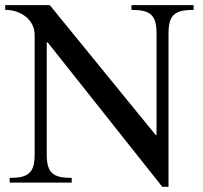

<svg xmlns="http://www.w3.org/2000/svg" viewBox="-20 -700 779 736"><path d="M112.8 -565.9Q112.8 -587.4 104 -605Q95.2 -622.6 79.8 -635.3Q64.5 -647.9 43.9 -655Q23.4 -662.1 0 -662.1V-680.2H170.9L576.2 -183.1H580.1V-571.8Q580.1 -599.1 575 -616.7Q569.8 -634.3 558.3 -644.3Q546.9 -654.3 528.6 -658.2Q510.3 -662.1 483.9 -662.1V-680.2H722.2V-662.1Q695.8 -662.1 677.5 -658.2Q659.2 -654.3 647.7 -644.3Q636.2 -634.3 631.1 -616.7Q626 -599.1 626 -571.8V16.1H602.1L163.1 -537.1H159.2V-107.9Q159.2 -80.6 164.3 -63.2Q169.4 -45.9 180.9 -35.9Q192.4 -25.9 210.4 -22Q228.5 -18.1 254.9 -18.1V0H17.1V-18.1Q43.5 -18.1 61.5 -22Q79.6 -25.9 91.1 -35.9Q102.5 -45.9 107.7 -63.2Q112.8 -80.6 112.8 -107.9Z"/></svg>

Font: Tunjung putih
Style: Regular
Weight: 400
Designer: R.S. Wihananto
Foundry: R.S. Wihananto
Version: Version 2.0.1